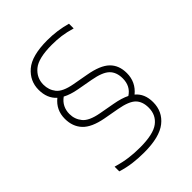

<svg xmlns="http://www.w3.org/2000/svg" viewBox="-215 -861 982 982"><g transform="rotate(-45 276.0 -369.5)"><path d="M247 9Q203 9 164.8 4Q126.5 -1 88 -13V-47Q134.5 -33.5 172 -28.8Q209.5 -24 250 -24Q345.5 -24 385.2 -54Q425 -84 425 -137Q425 -181.5 400.5 -206.2Q376 -231 309 -243L226 -258Q148 -272.5 114.5 -308.2Q81 -344 81 -400Q81 -463.5 130 -503Q91 -538 91 -600Q91 -663 140.2 -705.5Q189.5 -748 302 -748Q373 -748 440 -729V-695Q400.5 -706.5 369 -710.8Q337.5 -715 302 -715Q204.5 -715 165.8 -682.8Q127 -650.5 127 -601Q127 -563 149.5 -534.5Q172 -506 238 -494L321 -479Q401.5 -465 436.2 -431.5Q471 -398 471 -341Q471 -276.5 421 -235.5Q461 -202.5 461 -141Q461 -73 409.5 -32Q358 9 247 9ZM311 -278Q361.5 -269 393.5 -253Q437 -281 437 -337Q437 -381.5 411.5 -406.8Q386 -432 319 -444L236 -459Q189 -467.5 157.5 -484.5Q135.5 -468.5 125.2 -447.2Q115 -426 115 -401Q115 -363 138.5 -334Q162 -305 228 -293Z"/></g></svg>

Font: Encode Sans Expanded Thin
Style: Regular
Weight: 100
Width: 7
Designer: Multiple Designers
Foundry: Impallari Type
Version: Version 3.000; ttfautohint (v1.8.3) -l 8 -r 50 -G 200 -x 14 